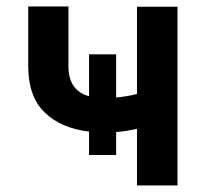

<svg xmlns="http://www.w3.org/2000/svg" viewBox="-20 -566 625 586"><path d="M334.5 -400.2V-268.5Q365.4 -271 398.1 -279.1V-545.5H521.7V0H398.1V-172.9Q366.1 -165.5 334.5 -163V-93H251.8V-164.4Q164.8 -174.7 115.4 -223.7Q66.1 -272.7 66.1 -364.3V-546.2H188.9V-364.3Q188.9 -289.1 251.8 -272.4V-400.2Z"/></svg>

Font: Inter UI Semi Bold
Style: Regular
Weight: 600
Designer: Rasmus Andersson
Foundry: rsms
Version: 3.2;8d6f07862